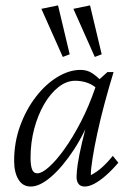

<svg xmlns="http://www.w3.org/2000/svg" viewBox="-20 -681 486 709"><path d="M93.8 7.8Q63.5 7.8 47.9 -18.6Q32.2 -44.9 32.2 -86.9Q32.2 -155.3 54.2 -215.8Q76.2 -276.4 112.3 -323.2Q148.4 -370.1 191.9 -396.5Q235.4 -422.9 277.3 -422.9Q301.8 -422.9 319.8 -411.1Q337.9 -399.4 356.4 -379.9L343.8 -347.7Q327.1 -366.2 304.7 -374.5Q282.2 -382.8 257.8 -382.8Q225.6 -382.8 195.8 -359.4Q166 -335.9 143.1 -296.4Q120.1 -256.8 106.4 -205.6Q92.8 -154.3 92.8 -98.6Q92.8 -71.3 98.1 -56.2Q103.5 -41 118.2 -41Q134.8 -41 161.1 -64.5Q187.5 -87.9 218.3 -130.9Q249 -173.8 278.8 -231.4Q308.6 -289.1 332 -357.4L338.9 -380.9L377 -415H399.4Q381.8 -357.4 366.2 -299.3Q350.6 -241.2 339.4 -189Q328.1 -136.7 321.8 -96.7Q315.4 -56.6 315.4 -34.2Q337.9 -45.9 357.4 -63.5Q377 -81.1 396.5 -105.5L417 -80.1Q392.6 -51.8 370.1 -32.2Q347.7 -12.7 328.1 -2.4Q308.6 7.8 293 7.8Q277.3 7.8 270 -2Q262.7 -11.7 262.7 -27.3Q262.7 -45.9 267.1 -75.7Q271.5 -105.5 282.7 -153.8Q293.9 -202.1 314.5 -276.4H325.2Q294.9 -192.4 252.9 -128.4Q210.9 -64.5 168.9 -28.3Q127 7.8 93.8 7.8ZM330.1 -470.7 251 -648.4 312.5 -661.1 355.5 -480.5ZM211.9 -470.7 132.8 -648.4 194.3 -661.1 237.3 -480.5Z"/></svg>

Font: Crimson Pro ExtraLight
Style: Italic
Weight: 250
Italic angle: -12°
Designer: Jacques Le Bailly
Foundry: Baron von Fonthausen
Version: Version 1.003